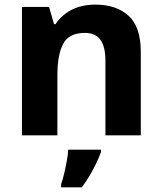

<svg xmlns="http://www.w3.org/2000/svg" viewBox="-20 -576 690 817"><path d="M385.1 -556.4Q475 -556.4 527 -509Q579.1 -461.6 579.1 -355.6V0H428.6V-318Q428.6 -376.9 407.5 -406.4Q386.3 -436 341 -436Q273.3 -436 248.8 -389.6Q224.2 -343.2 224.2 -256V0H73.4V-546.4H188.8L209.9 -473.4H216.1Q234.1 -500.2 259.4 -518.7Q284.7 -537.2 316.3 -546.8Q348 -556.4 385.1 -556.4ZM409.6 71.2Q401.3 94.7 389.1 119.8Q376.9 144.8 362 170.4Q347 195.9 328.4 221H240.1V207.8Q246.9 188.3 253.3 161.5Q259.6 134.7 264.5 107.8Q269.4 80.8 270.1 61H409.6Z"/></svg>

Font: Noto Sans Khmer
Style: Regular
Weight: 400
Designer: Danh Hong and the Monotype Design Team
Foundry: Monotype Imaging Inc.
Version: Version 2.003